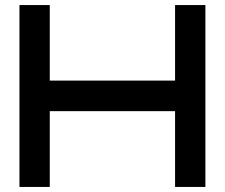

<svg xmlns="http://www.w3.org/2000/svg" viewBox="-20 -740 891 760"><path d="M57 0H177V-300H673V0H793V-720H673V-421H177V-720H57Z"/></svg>

Font: Orbitron SemiBold
Style: Regular
Weight: 600
Designer: Matt McInerney
Foundry: The League of Moveable Type
Version: Version 2.001